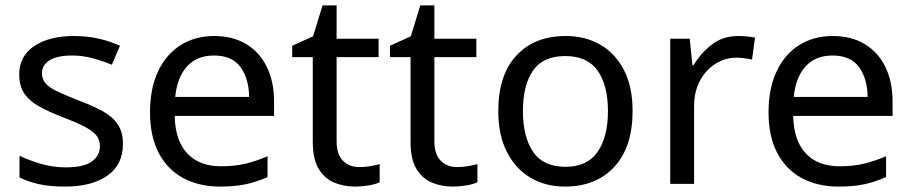

<svg xmlns="http://www.w3.org/2000/svg" viewBox="-20 -679 3367 709"><path d="M434 -148Q434 -70 376 -30Q318 10 220 10Q164 10 123.5 1Q83 -8 52 -24V-104Q84 -88 129.5 -74.5Q175 -61 222 -61Q289 -61 319 -82.5Q349 -104 349 -140Q349 -160 338 -176Q327 -192 298.5 -208Q270 -224 217 -244Q165 -264 128 -284Q91 -304 71 -332Q51 -360 51 -404Q51 -472 106.5 -509Q162 -546 252 -546Q301 -546 343.5 -536.5Q386 -527 423 -510L393 -440Q359 -454 322 -464Q285 -474 246 -474Q192 -474 163.5 -456.5Q135 -439 135 -409Q135 -387 148 -371.5Q161 -356 191.5 -341.5Q222 -327 273 -307Q324 -288 360 -268Q396 -248 415 -219.5Q434 -191 434 -148Z M771 -546Q840 -546 889.5 -516Q939 -486 965.5 -431.5Q992 -377 992 -304V-251H625Q627 -160 671.5 -112.5Q716 -65 796 -65Q847 -65 886.5 -74.5Q926 -84 968 -102V-25Q927 -7 887 1.5Q847 10 792 10Q716 10 657.5 -21Q599 -52 566.5 -113.5Q534 -175 534 -264Q534 -352 563.5 -415Q593 -478 646.5 -512Q700 -546 771 -546ZM770 -474Q707 -474 670.5 -433.5Q634 -393 627 -321H900Q899 -389 868 -431.5Q837 -474 770 -474Z M1307 -62Q1327 -62 1348 -65.5Q1369 -69 1382 -73V-6Q1368 1 1342 5.5Q1316 10 1292 10Q1250 10 1214.5 -4.5Q1179 -19 1157 -55Q1135 -91 1135 -156V-468H1059V-510L1136 -545L1171 -659H1223V-536H1378V-468H1223V-158Q1223 -109 1246.5 -85.5Q1270 -62 1307 -62Z M1668 -62Q1688 -62 1709 -65.5Q1730 -69 1743 -73V-6Q1729 1 1703 5.5Q1677 10 1653 10Q1611 10 1575.5 -4.5Q1540 -19 1518 -55Q1496 -91 1496 -156V-468H1420V-510L1497 -545L1532 -659H1584V-536H1739V-468H1584V-158Q1584 -109 1607.5 -85.5Q1631 -62 1668 -62Z M2316 -269Q2316 -136 2248.5 -63Q2181 10 2066 10Q1995 10 1939.5 -22.5Q1884 -55 1852 -117.5Q1820 -180 1820 -269Q1820 -402 1887 -474Q1954 -546 2069 -546Q2142 -546 2197.5 -513.5Q2253 -481 2284.5 -419.5Q2316 -358 2316 -269ZM1911 -269Q1911 -174 1948.5 -118.5Q1986 -63 2068 -63Q2149 -63 2187 -118.5Q2225 -174 2225 -269Q2225 -364 2187 -418Q2149 -472 2067 -472Q1985 -472 1948 -418Q1911 -364 1911 -269Z M2705 -546Q2720 -546 2737.5 -544.5Q2755 -543 2768 -540L2757 -459Q2744 -462 2728.5 -464Q2713 -466 2699 -466Q2658 -466 2622 -443.5Q2586 -421 2564.5 -380.5Q2543 -340 2543 -286V0H2455V-536H2527L2537 -438H2541Q2567 -482 2608 -514Q2649 -546 2705 -546Z M3055 -546Q3124 -546 3173.5 -516Q3223 -486 3249.5 -431.5Q3276 -377 3276 -304V-251H2909Q2911 -160 2955.5 -112.5Q3000 -65 3080 -65Q3131 -65 3170.5 -74.5Q3210 -84 3252 -102V-25Q3211 -7 3171 1.5Q3131 10 3076 10Q3000 10 2941.5 -21Q2883 -52 2850.5 -113.5Q2818 -175 2818 -264Q2818 -352 2847.5 -415Q2877 -478 2930.5 -512Q2984 -546 3055 -546ZM3054 -474Q2991 -474 2954.5 -433.5Q2918 -393 2911 -321H3184Q3183 -389 3152 -431.5Q3121 -474 3054 -474Z"/></svg>

Font: Noto Naskh Arabic
Style: Regular
Weight: 400
Designer: Monotype Design Team, David Williams, Mohamad Dakak and Nizar Qandah
Foundry: Monotype Imaging Inc.
Version: Version 2.013